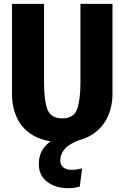

<svg xmlns="http://www.w3.org/2000/svg" viewBox="-20 -731 655 1011"><path d="M572.3 -710.8V-237.9Q572.3 -165.1 542.8 -107.4Q513.3 -49.7 454.6 -16.2Q395.9 17.4 307.7 17.4Q219 17.4 160.3 -14.9Q101.5 -47.2 72.3 -104.6Q43.1 -162.1 43.1 -237.9V-710.8H211.8V-300.5Q211.8 -204.6 229.2 -156.2Q246.7 -107.7 307.7 -107.7Q368.7 -107.7 386.2 -156.2Q403.6 -204.6 403.6 -300.5V-710.8ZM397.4 -52.8 415.4 0Q344.1 25.1 320.8 53.3Q297.4 81.5 297.4 112.8Q297.4 137.9 313.6 150.5Q329.7 163.1 356.9 163.1Q373.3 163.1 386.4 161Q399.5 159 412.3 155.9L400 251.8Q386.2 255.4 371.8 257.7Q357.4 260 339.5 260Q274.4 260 229.5 227.2Q184.6 194.4 184.6 133.3Q184.6 79.5 212.8 44.9Q241 10.3 289.5 -12.3Q337.9 -34.9 397.4 -52.8Z"/></svg>

Font: FiraCode Nerd Font Mono
Style: Bold
Weight: 700
Monospace: yes
Designer: Carrois Corporate, Edenspiekermann AG, Nikita Prokopov
Foundry: Carrois Corporate, Edenspiekermann AG, Nikita Prokopov
Version: Version 6.002;Nerd Fonts 3.3.0